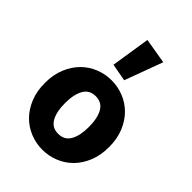

<svg xmlns="http://www.w3.org/2000/svg" viewBox="-232 -899 1017 1017"><g transform="rotate(45 276.5 -390.5)"><path d="M276 12Q229 12 185.5 -5.5Q142 -23 109 -56Q76 -89 56 -137.5Q36 -186 36 -248Q36 -310 56 -358.5Q76 -407 109 -440Q142 -473 185.5 -490.5Q229 -508 276 -508Q324 -508 367.5 -490.5Q411 -473 444 -440Q477 -407 497 -358.5Q517 -310 517 -248Q517 -186 497 -137.5Q477 -89 444 -56Q411 -23 367.5 -5.5Q324 12 276 12ZM276 -107Q323 -107 344.5 -145Q366 -183 366 -248Q366 -313 344.5 -351Q323 -389 276 -389Q230 -389 208.5 -351Q187 -313 187 -248Q187 -183 208.5 -145Q230 -107 276 -107ZM225 -573 259 -793 402 -769 323 -555Z"/></g></svg>

Font: Font
Style: ¶
Weight: 700
Designer: Paul D. Hunt
Foundry: Adobe Systems Incorporated
Version: Version 3.000